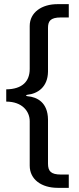

<svg xmlns="http://www.w3.org/2000/svg" viewBox="-20 -743 379 924"><path d="M123 -618V-411C123 -352 88 -314 10 -313V-254C87 -254 123 -207 123 -160V54C123 121 180 161 258 161H311V97H274C225 97 211 81 211 44V-168C210 -249 160 -276 112 -280C103 -281 104 -286 112 -287C161 -292 210 -324 211 -398V-608C211 -640 221 -659 273 -659H311V-723H256C182 -723 123 -684 123 -618Z"/></svg>

Font: United Sans Medium
Style: Regular
Weight: 500
Designer: Pablo Impallari, Rodrigo Fuenzalida (Modified by Dan O. Williams)
Version: Version 1.000;PS 001.000;hotconv 1.0.88;makeotf.lib2.5.64775